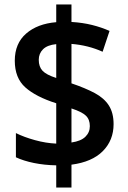

<svg xmlns="http://www.w3.org/2000/svg" viewBox="-20 -779 570 857"><path d="M231 -41Q178 -42 131.5 -51.5Q85 -61 51 -77V-185Q87 -167 136 -153.5Q185 -140 231 -138V-318Q140 -347 93 -389Q46 -431 46 -508Q46 -585 96.5 -629Q147 -673 231 -680V-759H299V-681Q349 -678 391 -667.5Q433 -657 469 -641L438 -548Q374 -577 299 -583V-407Q361 -386 403 -363.5Q445 -341 466 -308Q487 -275 487 -225Q487 -153 439 -104.5Q391 -56 299 -44V58H231ZM231 -582Q191 -578 172 -559Q153 -540 153 -512Q153 -481 170 -463Q187 -445 231 -431ZM299 -143Q341 -149 361 -168.5Q381 -188 381 -216Q381 -246 363 -263Q345 -280 299 -295Z"/></svg>

Font: Noto Sans Lao UI SemCond SemBd
Style: Regular
Weight: 600
Width: 4
Designer: Monotype Design Team
Foundry: Monotype Imaging Inc.
Version: Version 2.000; ttfautohint (v1.8.4.7-5d5b)